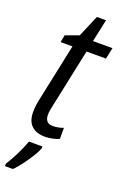

<svg xmlns="http://www.w3.org/2000/svg" viewBox="-167 -710 644 984"><g transform="rotate(20 155.5 -218.5)"><path d="M140.1 9.8Q93.3 9.8 66.7 -14.6Q40 -39.1 40 -90.8Q40 -105.5 42.2 -123.5Q44.4 -141.6 48.8 -161.6L114.7 -473.6H49.8L57.6 -513.2L130.4 -539.6L180.7 -658.2H230.5L204.1 -535.2H310.5L297.4 -473.6H191.4L125 -159.2Q121.6 -144 118.9 -128.9Q116.2 -113.8 116.2 -101.6Q116.2 -80.6 126 -68.1Q135.7 -55.7 159.2 -55.7Q173.3 -55.7 187.5 -58.3Q201.7 -61 216.3 -66.4V-5.9Q202.6 0.5 180.7 5.1Q158.7 9.8 140.1 9.8ZM-0.5 221.2V207.5Q10.7 190.9 24.9 164.8Q39.1 138.7 51.8 110.6Q64.5 82.5 71.8 61H145.5V70.8Q138.7 89.8 121.6 117.7Q104.5 145.5 83.5 173.6Q62.5 201.7 43 221.2Z"/></g></svg>

Font: Open Sans SemiCondensed
Style: Italic
Weight: 400
Width: 4
Italic angle: -12°
Designer: Monotype Design Team
Foundry: Monotype Imaging Inc.
Version: Version 3.000